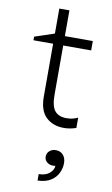

<svg xmlns="http://www.w3.org/2000/svg" viewBox="-102 -674 613 1049"><g transform="rotate(10 204.5 -150.0)"><path d="M276 15Q215.5 15 177.2 -21Q139 -57 139 -135V-623H195V-480H350V-428H195V-155Q195 -91.5 216.2 -65.8Q237.5 -40 281 -40Q300.5 -40 316.2 -44Q332 -48 344 -54V3Q327.5 9 310 12Q292.5 15 276 15ZM30 -428V-448L156 -490V-428ZM185 323V287Q221.5 287.5 244 268.8Q266.5 250 267 227Q251 230 237 225.8Q223 221.5 214.5 211Q206 200.5 206 186Q206 167 220 154.5Q234 142 255.5 142Q280.5 142 295.8 159.2Q311 176.5 311 204.5Q311 231.5 298.8 258.2Q286.5 285 258.8 303.2Q231 321.5 185 323Z"/></g></svg>

Font: Geologica-Sharp
Style: Regular
Weight: 100
Designer: Sindre Bremnes, Frode Helland
Foundry: Monokrom Skriftforlag AS
Version: Version 1.010;gftools[0.9.28]